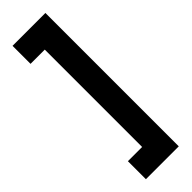

<svg xmlns="http://www.w3.org/2000/svg" viewBox="-278 -747 839 839"><g transform="rotate(-45 141.0 -328.0)"><path d="M38.1 -27.3H126V-628.9H38.1V-740.2H241.2V84H38.1Z"/></g></svg>

Font: Dinish Condensed
Style: Bold
Weight: 700
Width: 3
Designer: Bert Driehuis
Foundry: Playbeing
Version: Version 3.006; git-39231f3c-release